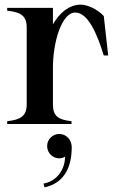

<svg xmlns="http://www.w3.org/2000/svg" viewBox="-20 -534 513 827"><path d="M208 -84V-243C208 -353 246 -480 304 -480C359 -480 398 -389 427 -295H446L427 -465C401 -493 358 -514 328 -514C279 -514 237 -480 208 -429V-500H11V-488C69 -482 95 -466 95 -416V-84C95 -34 68 -18 11 -12V0H288V-12C231 -18 208 -34 208 -84ZM167 257 172 273C258 254 289 185 289 99C288 66 264 43 235 43C207 43 183 66 183 95C183 125 207 148 235 148C245 148 253 145 260 141C261 187 232 245 167 257Z"/></svg>

Font: Sprat Condensed Medium
Style: Regular
Weight: 500
Width: 3
Designer: Ethan Nakache
Foundry: Collletttivo
Version: Version 2.000;Glyphs 3.2 (3217)